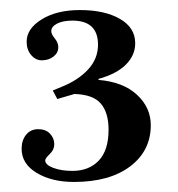

<svg xmlns="http://www.w3.org/2000/svg" viewBox="-20 -706 354 382"><path d="M23 -410Q23 -427 32 -438Q41 -449 56 -449Q71 -449 79.5 -440Q88 -431 88 -419Q88 -408 79 -399.5Q70 -391 70 -387Q70 -378 86 -372Q102 -366 124 -366Q157 -366 176.5 -386.5Q196 -407 196 -448Q196 -482 180.5 -500Q165 -518 128 -519Q124 -518 94 -509L85 -526L102 -533Q135 -546 155 -567.5Q175 -589 175 -617Q175 -665 124 -665Q105 -665 93.5 -659Q82 -653 82 -644Q82 -638 89 -629.5Q96 -621 96 -612Q96 -601 86.5 -593.5Q77 -586 63 -586Q51 -586 42 -596.5Q33 -607 33 -623Q33 -649 63 -667.5Q93 -686 139 -686Q188 -686 218.5 -668.5Q249 -651 249 -620Q249 -596 230.5 -577.5Q212 -559 176 -549V-547Q225 -543 252.5 -517.5Q280 -492 280 -457Q280 -406 239 -375Q198 -344 127 -344Q83 -344 53 -362Q23 -380 23 -410Z"/></svg>

Font: Ibarra Real Nova SemiBold
Style: Regular
Weight: 600
Designer: Jose Maria Ribagorda & Octavio Pardo
Foundry: Jose Maria Ribagorda
Version: Version 1.014